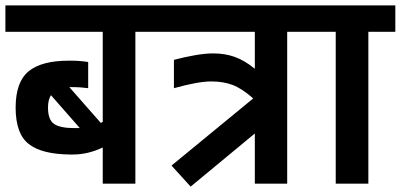

<svg xmlns="http://www.w3.org/2000/svg" viewBox="-30 -681 1486 712"><path d="M572 -661V-563H472V0H351V-134Q296 -108 240 -108H230Q125 -109 76.5 -147Q28 -185 28 -282Q28 -377 76 -416.5Q124 -456 225 -456H237Q252 -456 269 -454.5Q286 -453 297 -451V-354Q265 -358 245 -358H233H227L344 -225L351 -229V-563H-10V-661ZM254 -206H266L159 -328Q148 -311 148 -282Q148 -237 170.5 -221.5Q193 -206 245 -206Z M1135 -661V-563H1035V0H915V-186L677 11L606 -67L909 -316Q867 -353 832.5 -366Q798 -379 753 -379Q705 -379 615 -354V-459Q652 -469 691.5 -476Q731 -483 760 -483Q804 -483 840.5 -470Q877 -457 915 -426V-563H552V-661Z M1436 -563H1336V0H1215V-563H1115V-661H1436Z"/></svg>

Font: Biryani
Style: Bold
Weight: 700
Designer: Dan Reynolds and Mathieu Reguer
Foundry: Dan Reynolds and Mathieu Reguer
Version: Version 1.004; ttfautohint (v1.1) -l 5 -r 5 -G 72 -x 0 -D la